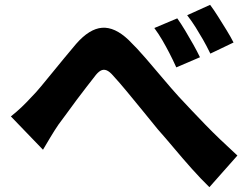

<svg xmlns="http://www.w3.org/2000/svg" viewBox="-20 -769 1040 795"><path d="M25 -287Q49 -306 69 -325Q89 -344 112 -369Q129 -386 150.5 -412Q172 -438 196.5 -468Q221 -498 246.5 -529Q272 -560 295 -587Q350 -650 402.5 -654Q455 -658 512 -604Q547 -570 584 -527Q621 -484 656 -442.5Q691 -401 720 -369Q745 -342 772 -313.5Q799 -285 829.5 -253.5Q860 -222 893.5 -190Q927 -158 963 -125L847 6Q812 -28 774.5 -70Q737 -112 701 -155Q665 -198 633 -234Q603 -271 569.5 -312Q536 -353 505 -390.5Q474 -428 450 -454Q434 -473 421 -478Q408 -483 396 -476Q384 -469 371 -451Q357 -433 337.5 -408Q318 -383 297.5 -355.5Q277 -328 257.5 -301Q238 -274 222 -253Q205 -228 188 -199.5Q171 -171 158 -149ZM714 -693Q729 -672 746.5 -643Q764 -614 780.5 -584.5Q797 -555 808 -532L710 -490Q695 -523 681 -550Q667 -577 652.5 -602Q638 -627 619 -653ZM850 -749Q865 -729 883 -700.5Q901 -672 918.5 -643.5Q936 -615 947 -593L851 -547Q835 -580 820 -606Q805 -632 790 -656Q775 -680 755 -706Z"/></svg>

Font: Noto Sans JP ExtraBold
Style: Regular
Weight: 800
Designer: Ryoko NISHIZUKA  (kana, bopomofo & ideographs); Paul D. Hunt (Latin, Greek & Cyrillic); Sandoll Communications , Soo-you
Foundry: Adobe
Version: Version 2.004-H2;hotconv 1.0.118;makeotfexe 2.5.65603